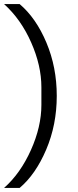

<svg xmlns="http://www.w3.org/2000/svg" viewBox="-25 -780 380 937"><path d="M252 -312Q252 -171 200.5 -50Q149 71 71 137H-5Q75 66 126 -48Q177 -162 177 -268V-354Q177 -460 127 -573Q77 -686 -5 -760H71Q151 -692 201.5 -572Q252 -452 252 -312Z"/></svg>

Font: Aneliza
Style: Regular
Weight: 400
Designer: Mike Abbink, Paul van der Laan, Pieter van Rosmalen
Foundry: Bold Monday
Version: Version 3.0